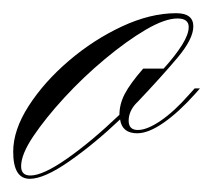

<svg xmlns="http://www.w3.org/2000/svg" viewBox="-63 -264 323 291"><path d="M-18 7Q-43 7 -43 -34Q-43 -67 -19.5 -103.5Q4 -140 41.5 -172Q79 -204 122 -224Q165 -244 204 -244Q230 -244 230 -224Q230 -205 206 -176.5Q182 -148 146 -110Q144 -108 143 -107Q132 -95 132 -81Q132 -67 146 -67Q160 -67 180.5 -81Q201 -95 223 -120L232 -130H240L233 -122Q208 -94 185 -78Q162 -62 145 -62Q122 -62 119 -83Q80 -46 42 -19.5Q4 7 -18 7ZM-17 2Q2 2 38.5 -23.5Q75 -49 118 -90Q118 -106 126 -121.5Q134 -137 154 -160H185Q203 -180 213 -196Q223 -212 223 -223Q223 -236 206 -236Q187 -236 158 -219Q129 -202 96 -174.5Q63 -147 34.5 -116Q6 -85 -12.5 -57.5Q-31 -30 -31 -12Q-31 2 -17 2Z"/></svg>

Font: Ballet 72pt
Style: Regular
Weight: 400
Designer: Maximiliano R. Sproviero
Foundry: Omnibus-Type
Version: Version 1.100; ttfautohint (v1.8.3)